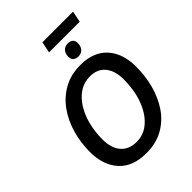

<svg xmlns="http://www.w3.org/2000/svg" viewBox="-284 -1149 1293 1293"><g transform="rotate(-45 363.0 -502.5)"><path d="M331.1 9.8Q201.2 9.8 134 -65.2Q66.9 -140.1 66.9 -265.1Q66.9 -352.5 90.1 -434.8Q113.3 -517.1 159.9 -582.5Q206.5 -647.9 275.4 -686.5Q344.2 -725.1 435.5 -725.1Q560.5 -725.1 627.2 -651.4Q693.8 -577.6 693.8 -451.2Q693.8 -362.8 671.9 -280.5Q649.9 -198.2 605.2 -132.6Q560.5 -66.9 492.2 -28.6Q423.8 9.8 331.1 9.8ZM337.9 -90.3Q408.7 -90.3 461.9 -138.4Q515.1 -186.5 544.7 -268.1Q574.2 -349.6 574.2 -450.2Q574.2 -531.7 535.9 -578.6Q497.6 -625.5 426.8 -625.5Q371.6 -625.5 327.4 -596.9Q283.2 -568.4 251.7 -518.3Q220.2 -468.3 203.4 -403.6Q186.5 -338.9 186.5 -266.1Q186.5 -182.1 226.3 -136.2Q266.1 -90.3 337.9 -90.3ZM346.7 -934.1 363.3 -1013.7H654.8L638.7 -934.1ZM467.8 -774.4Q446.3 -774.4 431.9 -785.6Q417.5 -796.9 417.5 -821.3Q417.5 -850.6 433.6 -869.1Q449.7 -887.7 479 -887.7Q501 -887.7 514.6 -876.5Q528.3 -865.2 528.3 -841.8Q528.3 -811 511.7 -792.7Q495.1 -774.4 467.8 -774.4Z"/></g></svg>

Font: Open Sans SemiBold
Style: Italic
Weight: 600
Italic angle: -12°
Designer: Monotype Design Team
Foundry: Monotype Imaging Inc.
Version: Version 3.003; ttfautohint (v1.8.4)